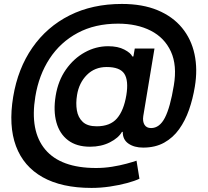

<svg xmlns="http://www.w3.org/2000/svg" viewBox="-20 -736 1040 960"><path d="M437.5 203.6Q288.6 203.6 193.1 149.9Q97.7 96.2 59.8 -5.6Q22 -107.4 45.9 -252Q69.3 -393.1 141.8 -497.6Q214.4 -602.1 328.1 -659.2Q441.9 -716.3 589.4 -716.3Q692.9 -716.3 768.3 -684.8Q843.8 -653.3 890.1 -596.9Q936.5 -540.5 952.6 -465.1Q968.8 -389.6 954.1 -302.2Q944.3 -242.2 925.3 -187.5Q906.2 -132.8 875.7 -90.1Q845.2 -47.4 800.8 -22.7Q756.3 2 695.8 2Q650.9 2 622.1 -18.1Q593.3 -38.1 593.8 -76.7H589.8Q572.8 -46.4 529.5 -24.4Q486.3 -2.4 430.2 -2.4Q362.8 -2.4 320.3 -34.7Q277.8 -66.9 262 -124.3Q246.1 -181.6 258.3 -256.8Q270.5 -332.5 309.6 -388.2Q348.6 -443.8 404.1 -474.4Q459.5 -504.9 520.5 -504.9Q569.8 -504.9 601.8 -488Q633.8 -471.2 641.6 -453.6H647L653.8 -493.2H752.4L696.3 -155.3Q692.4 -128.9 702.4 -112.3Q712.4 -95.7 735.4 -95.7Q777.8 -95.7 804.4 -147.2Q831.1 -198.7 849.1 -308.6Q866.2 -409.2 834.5 -478.3Q802.7 -547.4 733.9 -582.5Q665 -617.7 570.3 -617.7Q454.6 -617.7 368.2 -571.3Q281.7 -524.9 228 -442.9Q174.3 -360.8 156.7 -253.4Q128.4 -81.1 206.1 11.5Q283.7 104 460.4 104Q500.5 104 540.3 97.7Q580.1 91.3 612.3 82.5Q644.5 73.7 662.6 67.4L677.2 157.7Q653.8 168.9 614.7 179.4Q575.7 189.9 529.5 196.8Q483.4 203.6 437.5 203.6ZM463.4 -104.5Q530.8 -104.5 564.9 -144Q599.1 -183.6 611.8 -260.7Q623.5 -333.5 601.6 -367.2Q579.6 -400.9 513.2 -400.9Q453.6 -400.9 414.3 -361.3Q375 -321.8 365.2 -260.7Q358.4 -220.2 364.3 -184.6Q370.1 -148.9 393.6 -126.7Q417 -104.5 463.4 -104.5Z"/></svg>

Font: Inter Semi Bold
Style: Italic
Weight: 600
Italic angle: -9.39999°
Designer: Rasmus Andersson
Foundry: rsms
Version: Version 4.000;git-3c8e0fc